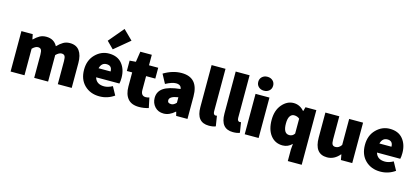

<svg xmlns="http://www.w3.org/2000/svg" viewBox="-74 -1481 5015 2294"><g transform="rotate(15 2434.0 -334.0)"><path d="M58 0V-500H198L210 -439H214Q250 -474 284 -493Q318 -512 364 -512Q460 -512 502 -432Q539 -470 574.5 -491Q610 -512 656 -512Q736 -512 775 -458Q814 -404 814 -308V0H642V-286Q642 -332 630.5 -349Q619 -366 592 -366Q560 -366 522 -328V0H350V-286Q350 -332 338.5 -349Q327 -366 300 -366Q268 -366 230 -328V0Z M1358 -730 1168 -572 1084 -656 1242 -844ZM1140 -512Q1246 -512 1302 -444Q1358 -376 1358 -270Q1358 -226 1351 -198H1063Q1086 -118 1182 -118Q1230 -118 1284 -148L1340 -46Q1258 12 1158 12Q1045 12 972.5 -58.5Q900 -129 900 -250Q900 -367 972 -439.5Q1044 -512 1140 -512ZM1063 -310H1212Q1212 -382 1144 -382Q1082 -382 1063 -310Z M1648 12Q1554 12 1509 -42Q1464 -96 1464 -192V-366H1398V-494L1474 -500L1494 -630H1636V-500H1750V-366H1636V-195Q1636 -122 1696 -122Q1716 -122 1740 -130L1766 -6Q1708 12 1648 12Z M1952 12Q1884 12 1843 -33Q1802 -78 1802 -142Q1802 -221 1866.5 -265Q1931 -309 2074 -324Q2068 -376 2004 -376Q1956 -376 1878 -334L1818 -446Q1928 -512 2038 -512Q2246 -512 2246 -278V0H2106L2094 -48H2090Q2023 12 1952 12ZM2012 -120Q2043 -120 2074 -154V-222Q1966 -206 1966 -156Q1966 -120 2012 -120Z M2512 12Q2358 12 2358 -176V-696H2530V-170Q2530 -147 2538.5 -136.5Q2547 -126 2558 -126Q2568 -126 2576 -128L2596 -2Q2564 12 2512 12Z M2810 12Q2656 12 2656 -176V-696H2828V-170Q2828 -147 2836.5 -136.5Q2845 -126 2856 -126Q2866 -126 2874 -128L2894 -2Q2862 12 2810 12Z M3106 -586Q3080 -562 3040 -562Q3000 -562 2974 -586Q2948 -610 2948 -648Q2948 -686 2974 -710Q3000 -734 3040 -734Q3080 -734 3106 -710Q3132 -686 3132 -648Q3132 -610 3106 -586ZM2954 0V-500H3126V0Z M3534 176V33L3540 -38Q3490 12 3424 12Q3331 12 3275.5 -58.5Q3220 -129 3220 -250Q3220 -368 3281.5 -440Q3343 -512 3424 -512Q3500 -512 3554 -450H3558L3572 -500H3706V176ZM3470 -128Q3511 -128 3534 -164V-348Q3507 -372 3466 -372Q3436 -372 3416 -343Q3396 -314 3396 -252Q3396 -128 3470 -128Z M3974 12Q3818 12 3818 -192V-500H3990V-214Q3990 -168 4001.5 -151Q4013 -134 4040 -134Q4082 -134 4112 -178V-500H4284V0H4144L4132 -66H4128Q4063 12 3974 12Z M4832 -270Q4832 -226 4825 -198H4537Q4560 -118 4656 -118Q4704 -118 4758 -148L4814 -46Q4732 12 4632 12Q4519 12 4446.5 -58.5Q4374 -129 4374 -250Q4374 -367 4446 -439.5Q4518 -512 4614 -512Q4720 -512 4776 -444Q4832 -376 4832 -270ZM4537 -310H4686Q4686 -382 4618 -382Q4556 -382 4537 -310Z"/></g></svg>

Font: Assistant ExtraBold
Style: Regular
Weight: 800
Designer: Hebrew By Ben Nathan, Latin by Paul Hunt
Version: Version 2.001;PS 002.001;hotconv 1.0.88;makeotf.lib2.5.64775